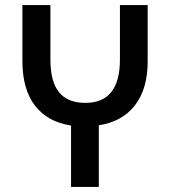

<svg xmlns="http://www.w3.org/2000/svg" viewBox="-20 -734 668 754"><path d="M259 -241Q167 -255 117.5 -319Q68 -383 68 -494V-714H178V-500Q178 -413 212 -371.5Q246 -330 315 -330Q451 -330 451 -500V-714H560V-494Q560 -385 510 -320.5Q460 -256 368 -242V0H259Z"/></svg>

Font: Noto Sans Georgian Medium Narrow
Style: Regular
Weight: 500
Width: 4
Designer: Monotype Design team
Foundry: Monotype Imaging Inc.
Version: Version 1.000